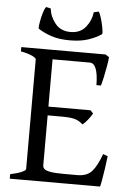

<svg xmlns="http://www.w3.org/2000/svg" viewBox="-56 -853 608 894"><g transform="rotate(5 248.0 -405.5)"><path d="M388 -469Q387 -571 348 -571H148L162 -615H418L435 -604Q434 -587 429 -559.5Q424 -532 418.5 -506.5Q413 -481 409 -469ZM242 -309H142L152 -350H371L384 -336Q376 -322 363 -305.5Q350 -289 339 -281Q324 -296 303.5 -302.5Q283 -309 242 -309ZM24 0V-21Q58 -28 77 -36.5Q96 -45 96 -51V-564Q96 -570 78 -579Q60 -588 24 -595V-615H244V-595Q212 -591 193 -586.5Q174 -582 174 -575V-75Q174 -66 181 -59Q188 -52 209 -48Q230 -44 273 -44H336Q381 -44 404 -70Q427 -96 447 -152L469 -144Q466 -116 461.5 -86.5Q457 -57 453 -33.5Q449 -10 446 0ZM97 -708Q96 -716 99.5 -737.5Q103 -759 109.5 -781Q116 -803 123 -811L145 -806Q149 -768 174.5 -736.5Q200 -705 246 -705Q292 -705 317 -736.5Q342 -768 346 -806L369 -811Q375 -803 381.5 -781Q388 -759 392 -737.5Q396 -716 394 -708Q370 -691 333.5 -678.5Q297 -666 246 -666Q194 -666 158 -678.5Q122 -691 97 -708Z"/></g></svg>

Font: ChillKai
Style: Regular
Weight: 400
Designer: ChillType
Foundry: 寒蝉字型
Version: Version 2.000